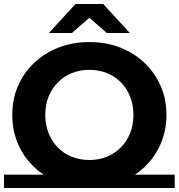

<svg xmlns="http://www.w3.org/2000/svg" viewBox="-22 -921 888 954"><path d="M423 12Q340 12 269.5 -15Q199 -42 147.5 -91Q96 -140 67.5 -206Q39 -272 39 -350Q39 -428 67.5 -494Q96 -560 148 -609Q200 -658 270 -685Q340 -712 422 -712Q505 -712 574.5 -685Q644 -658 695.5 -609Q747 -560 776 -494.5Q805 -429 805 -350Q805 -272 776 -205.5Q747 -139 695.5 -90.5Q644 -42 574.5 -15Q505 12 423 12ZM422 -126Q469 -126 508.5 -142Q548 -158 578 -188Q608 -218 624.5 -259Q641 -300 641 -350Q641 -400 624.5 -441Q608 -482 578.5 -512Q549 -542 509 -558Q469 -574 422 -574Q375 -574 335.5 -558Q296 -542 266 -512Q236 -482 219.5 -441Q203 -400 203 -350Q203 -301 219.5 -259.5Q236 -218 265.5 -188Q295 -158 335 -142Q375 -126 422 -126ZM-2 -53H846V13H-2ZM221 -757 353 -901H491L623 -757H509L371 -877H473L335 -757Z"/></svg>

Font: Montserrat Underline Thin
Style: Bold
Weight: 700
Version: Version 9.000